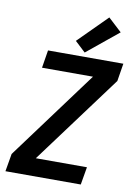

<svg xmlns="http://www.w3.org/2000/svg" viewBox="-104 -1052 785 1117"><g transform="rotate(10 288.0 -493.0)"><path d="M9 0H454L472 -105H170L559 -630L576 -735H131L114 -630H415L27 -105ZM343 -760 529 -912 449 -986 281 -818Z"/></g></svg>

Font: Iosevka Sparkle Oblique
Style: Bold
Weight: 700
Italic angle: -9°
Designer: Belleve Invis
Foundry: Belleve Invis
Version: Version 4.5.0; ttfautohint (v1.8.3)